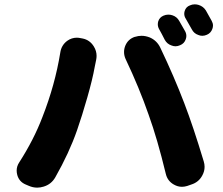

<svg xmlns="http://www.w3.org/2000/svg" viewBox="-20 -862 1040 894"><path d="M720.7 -726.6Q714.8 -737.3 714.8 -749Q714.8 -755.9 716.8 -762.7Q722.7 -781.2 741.2 -789.1Q752 -793.9 763.7 -793.9Q773.4 -793.9 782.2 -791Q803.7 -784.2 814.5 -764.6Q827.1 -743.2 841.8 -716.8Q847.7 -706.1 847.7 -694.3Q847.7 -686.5 844.7 -678.7Q837.9 -659.2 818.4 -651.4Q807.6 -646.5 796.9 -646.5Q788.1 -646.5 778.3 -650.4Q757.8 -657.2 747.1 -676.8Q732.4 -706.1 720.7 -726.6ZM844.7 -775.4Q837.9 -786.1 837.9 -797.9Q837.9 -803.7 839.8 -810.5Q845.7 -830.1 864.3 -836.9Q875 -841.8 886.7 -841.8Q896.5 -841.8 905.3 -838.9Q926.8 -832 938.5 -813.5Q952.1 -790 965.8 -764.6Q971.7 -753.9 971.7 -743.2Q971.7 -735.4 968.8 -727.5Q961.9 -708 943.4 -700.2Q932.6 -695.3 921.9 -695.3Q912.1 -695.3 903.3 -699.2Q882.8 -706.1 873 -725.6Q858.4 -752 844.7 -775.4ZM177.7 -317.4Q236.3 -466.8 260.7 -617.2Q265.6 -651.4 293 -671.9Q313.5 -686.5 337.9 -686.5Q345.7 -686.5 354.5 -684.6L365.2 -682.6Q398.4 -675.8 417 -645.5Q429.7 -625 429.7 -601.6Q429.7 -592.8 427.7 -583Q422.9 -561.5 420.9 -549.8Q411.1 -494.1 386.7 -408.7Q362.3 -323.2 338.9 -255.9Q301.8 -149.4 237.3 -36.1Q218.8 -3.9 183.6 6.8Q168 11.7 153.3 11.7Q132.8 11.7 113.3 2.9L99.6 -2.9Q69.3 -15.6 60.5 -46.9Q57.6 -57.6 57.6 -67.4Q57.6 -87.9 69.3 -105.5Q137.7 -211.9 177.7 -317.4ZM671.9 -328.1Q628.9 -452.1 564.5 -587.9Q557.6 -603.5 557.6 -620.1Q557.6 -634.8 563.5 -649.4Q576.2 -679.7 607.4 -690.4H608.4Q624 -695.3 638.7 -695.3Q658.2 -695.3 677.7 -687.5Q710.9 -672.9 726.6 -639.6Q791 -504.9 837.9 -381.8Q879.9 -272.5 928.7 -110.4Q932.6 -97.7 932.6 -85Q932.6 -64.5 921.9 -44.9Q905.3 -13.7 871.1 -2.9L851.6 3.9Q838.9 7.8 827.1 7.8Q807.6 7.8 789.1 -2.9Q759.8 -19.5 752 -52.7Q712.9 -214.8 671.9 -328.1Z"/></svg>

Font: Gen Jyuu GothicX Heavy
Style: Bold
Weight: 900
Designer: [Source Han Sans]
Ryoko NISHIZUKA  (kana & ideographs); Paul D. Hunt (Latin, Greek & Cyrillic); Wenlong ZHANG  (bopomofo
Version: Version 1.002.20150607